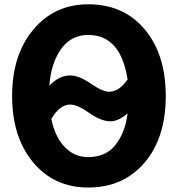

<svg xmlns="http://www.w3.org/2000/svg" viewBox="-20 -837 810 875"><path d="M35.2 -399.4Q35.2 -586.9 131.8 -702.1Q228.5 -817.4 381.8 -817.4Q543.9 -817.4 639.6 -703.1Q735.4 -588.9 735.4 -399.4Q735.4 -209 638.7 -95.7Q542 17.6 381.8 17.6Q226.6 17.6 130.9 -97.2Q35.2 -211.9 35.2 -399.4ZM561.5 -320.3Q519.5 -284.2 483.4 -284.2Q440.4 -284.2 386.7 -322.3Q333 -360.4 299.8 -360.4Q252 -360.4 213.9 -294.9Q230.5 -213.9 274.4 -167.5Q318.4 -121.1 381.8 -121.1Q462.9 -121.1 506.8 -177.2Q550.8 -233.4 561.5 -320.3ZM561.5 -474.6Q530.3 -677.7 381.8 -677.7Q303.7 -677.7 257.8 -612.8Q211.9 -547.9 205.1 -446.3Q249 -493.2 299.8 -493.2Q339.8 -493.2 393.6 -456.1Q447.3 -418.9 477.5 -418.9Q522.5 -418.9 561.5 -474.6Z"/></svg>

Font: Gothic A1 Black
Style: Regular
Weight: 900
Version: Version 2.50